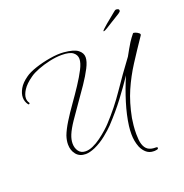

<svg xmlns="http://www.w3.org/2000/svg" viewBox="-144 -828 1040 1083"><g transform="rotate(-20 376.0 -287.0)"><path d="M596 125Q571 125 553.5 110.5Q536 96 525 72Q517 52 513.5 32Q510 12 510 -8Q510 -33 513 -57Q521 -119 543 -190.5Q565 -262 595 -331Q556 -273 513 -216Q470 -159 411 -96Q393 -77 359 -49.5Q325 -22 287 -5Q254 9 231 9Q194 9 174 -15.5Q154 -40 154 -76Q154 -100 163 -127Q175 -159 200 -199.5Q225 -240 256 -283.5Q287 -327 315 -369.5Q343 -412 361.5 -448Q380 -484 380 -508Q380 -532 360 -547.5Q340 -563 292 -563Q258 -563 219.5 -554.5Q181 -546 147.5 -533Q114 -520 95 -506Q55 -478 37.5 -450.5Q20 -423 20 -402Q20 -385 29 -373Q30 -372 30 -370Q30 -367 26.5 -365Q23 -363 20 -367Q5 -387 5 -412Q5 -436 20.5 -463.5Q36 -491 72 -516Q94 -532 136 -546Q178 -560 225.5 -568Q273 -576 309 -573Q368 -568 392 -549.5Q416 -531 416 -505Q416 -480 397 -443Q378 -406 348.5 -362.5Q319 -319 287.5 -275Q256 -231 229.5 -191.5Q203 -152 191 -123Q180 -96 180 -72Q180 -45 194 -25.5Q208 -6 236 -6Q256 -6 279 -16Q304 -27 328.5 -45Q353 -63 373 -81Q393 -99 402 -109Q470 -182 524.5 -262.5Q579 -343 638 -422L641 -426Q652 -446 662.5 -464.5Q673 -483 683 -499Q690 -510 697.5 -520Q705 -530 713 -540Q716 -543 727 -539Q738 -535 746.5 -528Q755 -521 750 -514Q701 -442 660.5 -379Q620 -316 590.5 -248.5Q561 -181 544 -93Q541 -76 538.5 -51Q536 -26 536 0Q536 17 537.5 33.5Q539 50 543 62Q551 87 567.5 98Q584 109 610 109H613Q624 109 624 115Q624 123 610 124Q606 125 602.5 125Q599 125 596 125ZM563 -607Q561 -607 561 -609Q561 -611 565 -615Q569 -619 571 -621Q578 -628 594 -641.5Q610 -655 627 -668.5Q644 -682 652 -689Q657 -693 661 -696Q665 -699 669 -699Q676 -699 681.5 -696Q687 -693 686 -686Q686 -680 674 -672.5Q662 -665 654 -660Q643 -654 623 -641Q603 -628 585.5 -617.5Q568 -607 563 -607Z"/></g></svg>

Font: Waterfall
Style: Regular
Weight: 400
Designer: Robert E. Leuschke
Foundry: Robert E. Leuschke
Version: Version 1.010; ttfautohint (v1.8.3)